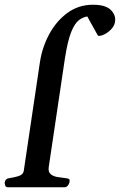

<svg xmlns="http://www.w3.org/2000/svg" viewBox="-30 -787 505 807"><path d="M2.9 0Q-5.4 0 -8.1 -7.3Q-10.7 -14.6 -10.3 -20Q-7.8 -36.1 8.3 -38.1Q26.9 -40.5 47.1 -46.6Q67.4 -52.7 69.8 -68.4L137.7 -524.9Q147 -587.4 176.5 -642.6Q206.1 -697.8 252.9 -732.4Q299.8 -767.1 360.8 -767.1Q411.6 -767.1 433.6 -747.1Q455.6 -727.1 454.1 -701.2Q453.1 -682.1 440.4 -667.5Q427.7 -652.8 412.4 -644.5Q397 -636.2 386.7 -636.2Q385.3 -636.2 383.5 -636.7Q381.8 -637.2 381.3 -637.7L336.9 -717.8Q319.3 -715.3 302 -702.6Q284.7 -689.9 269.5 -653.1Q254.4 -616.2 242.7 -540.5L174.8 -84.5Q171.9 -64 183.3 -54.7Q194.8 -45.4 212.9 -42.7Q231 -40 246.6 -38.1Q256.8 -37.1 260.5 -34.2Q264.2 -31.2 261.7 -20Q260.7 -14.6 255.4 -7.3Q250 0 241.7 0Z"/></svg>

Font: Gelasio Medium
Style: Italic
Weight: 500
Italic angle: -8.5°
Designer: Eben Sorkin
Foundry: Eben Sorkin
Version: Version 1.008